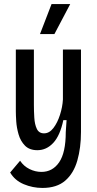

<svg xmlns="http://www.w3.org/2000/svg" viewBox="-20 -772 480 946"><path d="M189 154Q141 154 97 135.5Q53 117 30 78L79 20Q97 47 125.5 61Q154 75 184 75Q239 75 271.5 27.5Q304 -20 304 -121L308 -180H292Q276 -104 242.5 -68Q209 -32 164 -32Q125 -32 103 -54.5Q81 -77 71.5 -110Q62 -143 60 -174Q58 -205 58 -223V-528H147V-255Q147 -225 149 -192Q151 -159 161.5 -137Q172 -115 197 -115Q223 -115 243 -141Q263 -167 275.5 -206Q288 -245 290 -282V-528H379V-122Q379 -44 361 19Q343 82 301.5 118Q260 154 189 154ZM248 -604H177L234 -752H326Z"/></svg>

Font: Bricolage Grotesque 10pt Condensed
Style: Regular
Weight: 400
Width: 3
Designer: Mathieu Triay
Foundry: Atelier Triay
Version: Version 1.000; ttfautohint (v1.8.4.7-5d5b);gftools[0.9.29]